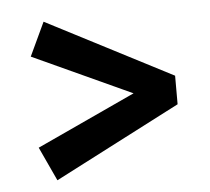

<svg xmlns="http://www.w3.org/2000/svg" viewBox="-38 -474 505 462"><g transform="rotate(-5 215.0 -242.5)"><path d="M83 -51 45 -133 300 -251V-236L45 -353L83 -434L387 -277V-208Z"/></g></svg>

Font: Rasa
Style: Bold
Weight: 700
Designer: Anna Giedrys (Yrsa+Rasa design), David Brezina (Yrsa art-direction, Rasa art-direction, design)
Foundry: Rosetta Type Foundry
Version: Version 2.004